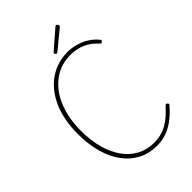

<svg xmlns="http://www.w3.org/2000/svg" viewBox="-388 -1550 1727 1727"><g transform="rotate(-45 475.5 -686.5)"><path d="M547 19Q449 19 370 -22Q291 -63 234.5 -139Q178 -215 148 -322Q118 -429 118 -562Q118 -652 133 -730.5Q148 -809 177 -874Q206 -939 246.5 -989.5Q287 -1040 337.5 -1075.5Q388 -1111 447.5 -1129.5Q507 -1148 572 -1148Q627 -1148 679 -1133.5Q731 -1119 777 -1090.5Q823 -1062 858 -1020Q865 -1012 865.5 -1006.5Q866 -1001 857 -994Q850 -987 843.5 -988.5Q837 -990 829 -999Q794 -1039 752.5 -1063.5Q711 -1088 665 -1099.5Q619 -1111 572 -1111Q513 -1111 459 -1094Q405 -1077 358.5 -1043Q312 -1009 275 -961.5Q238 -914 212 -852.5Q186 -791 172 -718.5Q158 -646 158 -562Q158 -439 185 -339.5Q212 -240 263 -168.5Q314 -97 386 -58Q458 -19 547 -19Q597 -19 638.5 -30Q680 -41 717.5 -62.5Q755 -84 788 -113.5Q821 -143 853 -179Q862 -188 868 -190Q874 -192 882 -184Q890 -177 890 -171.5Q890 -166 882 -158Q831 -100 779.5 -61Q728 -22 671 -1.5Q614 19 547 19ZM498 -1206Q493 -1206 486 -1212.5Q479 -1219 479 -1224Q479 -1226 480 -1229Q481 -1232 484 -1234L657 -1384Q661 -1387 663.5 -1389.5Q666 -1392 670 -1392Q674 -1392 679.5 -1388Q685 -1384 688 -1378.5Q691 -1373 691 -1368Q691 -1365 690.5 -1363Q690 -1361 687 -1358L510 -1212Q505 -1210 503 -1208Q501 -1206 498 -1206Z"/></g></svg>

Font: Playwrite CL Thin
Style: Regular
Weight: 100
Designer: Veronika Burian, José Scaglione
Foundry: TypeTogether
Version: Version 1.002